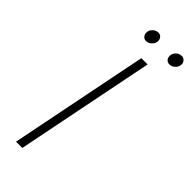

<svg xmlns="http://www.w3.org/2000/svg" viewBox="-273 -875 909 909"><g transform="rotate(45 181.5 -421.0)"><path d="M249 -699 109 0H67L207 -699ZM206 -813Q206 -797 193.5 -784.5Q181 -772 165 -772Q153 -772 145.5 -780.5Q138 -789 138 -802Q138 -818 150.5 -830Q163 -842 179 -842Q191 -842 198.5 -833.5Q206 -825 206 -813ZM363 -813Q363 -797 350.5 -784.5Q338 -772 321 -772Q309 -772 301.5 -780.5Q294 -789 294 -802Q294 -818 306.5 -830Q319 -842 335 -842Q347 -842 355 -833.5Q363 -825 363 -813Z"/></g></svg>

Font: Gontserrat ExtraLight
Style: Italic
Weight: 275
Italic angle: -11.3°
Designer: Julieta Ulanovsky
Foundry: Julieta Ulanovsky
Version: Version 6.001